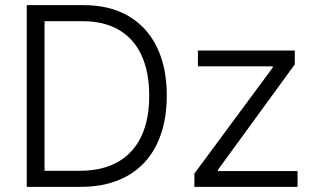

<svg xmlns="http://www.w3.org/2000/svg" viewBox="-20 -727 1223 747"><path d="M84 0V-707H305.7Q406.7 -707 479.2 -665Q551.8 -623 590.3 -543.9Q628.9 -464.8 628.9 -355.5Q628.9 -244.6 589.6 -164.6Q550.3 -84.5 474.9 -42.2Q399.4 0 293.9 0ZM290 -62.5Q378.9 -62.5 439.5 -97.4Q500 -132.3 530.5 -198Q561 -263.7 560.5 -355.5Q560.5 -446.3 531 -511Q501.5 -575.7 443.6 -610.1Q385.7 -644.5 301.8 -644.5H153.3V-62.5ZM736.3 -51.8 1041 -463.9V-468.8H750V-530.3H1127V-476.6L828.1 -66.4V-61.5H1137.7V0H736.3Z"/></svg>

Font: Pretendard Std Light
Style: Regular
Weight: 300
Designer: Base glyphs from Inter by Rasmus Andersson; Hangeul glyphs from Noto Sans CJK(Source Han Sans) by Jang Soo-young and Kan
Foundry: Kil Hyung-jin
Version: Version 1.309